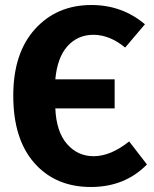

<svg xmlns="http://www.w3.org/2000/svg" viewBox="-20 -730 615 767"><path d="M496 -165 567 -73Q479 17 343 17Q202 17 117.5 -78.5Q33 -174 33 -348Q33 -518 120 -614Q207 -710 345 -710Q468 -710 559 -633L480 -540Q418 -591 353 -591Q291 -591 250 -546Q209 -501 201 -413H438V-297H201Q205 -204 247.5 -155Q290 -106 354 -106Q422 -106 496 -165Z"/></svg>

Font: FiraGO
Style: Bold
Weight: 700
Designer: bBox Type
Foundry: bBox Type GmbH
Version: Version 1.001;PS 001.001;hotconv 1.0.88;makeotf.lib2.5.64775